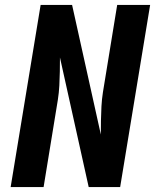

<svg xmlns="http://www.w3.org/2000/svg" viewBox="-20 -755 640 775"><path d="M23 0 144 -735H271L387 -212Q387 -240 387.5 -268.5Q388 -297 389.5 -325.5Q391 -354 395.5 -383Q400 -412 405 -441L453 -735H586L465 0H338L222 -523Q222 -495 221.5 -466.5Q221 -438 219.5 -409.5Q218 -381 213.5 -352Q209 -323 204 -294L156 0Z"/></svg>

Font: Iosevka Aile Extrabold
Style: Italic
Weight: 800
Italic angle: -9°
Designer: Belleve Invis
Foundry: Belleve Invis
Version: Version 31.1.0; ttfautohint (v1.8.4)